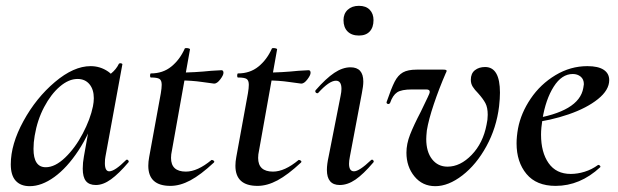

<svg xmlns="http://www.w3.org/2000/svg" viewBox="-20 -626 2121 659"><path d="M17 -62Q17 -131 60.5 -210.5Q104 -290 168.5 -344.5Q233 -399 291 -399Q324 -399 351 -380.5Q378 -362 381 -326L327 -357Q343 -359 361 -373.5Q379 -388 388 -407Q390 -409 393 -409Q396 -409 398.5 -407.5Q401 -406 400 -405L342 -89Q340 -80 340 -66Q340 -38 355 -38Q374 -38 413 -77Q414 -78 416 -78Q419 -78 421 -74.5Q423 -71 421 -69Q388 -30 361 -10.5Q334 9 309 9Q286 9 275 -4.5Q264 -18 264 -47Q264 -68 268 -89L293 -229L313 -246Q288 -168 249 -109Q210 -50 166.5 -18.5Q123 13 82 13Q51 13 34 -5.5Q17 -24 17 -62ZM299 -261Q302 -276 302 -289Q302 -319 287 -337Q272 -355 246 -355Q216 -355 185.5 -329Q155 -303 131.5 -258.5Q108 -214 99 -160Q95 -137 95 -115Q95 -52 137 -52Q169 -52 203.5 -85Q238 -118 264 -167.5Q290 -217 299 -261Z M489 -57Q489 -71 492 -87L532 -306Q535 -324 535 -335Q535 -350 527.5 -355Q520 -360 498 -360Q495 -360 495 -366Q495 -374 498 -374Q539 -374 568 -397.5Q597 -421 614 -459Q614 -461 620 -461Q625 -461 629 -459.5Q633 -458 632 -456L570 -109Q567 -96 567 -84Q567 -37 618 -37Q658 -37 706 -77H707Q711 -77 714 -74Q717 -71 714 -68Q669 -26 633.5 -7Q598 12 565 12Q489 12 489 -57ZM595 -350 597 -377Q647 -377 705 -383L740 -385Q747 -385 747 -376Q747 -368 736 -353.5Q725 -339 715 -339Q712 -339 674.5 -344.5Q637 -350 595 -350Z M788 -57Q788 -71 791 -87L831 -306Q834 -324 834 -335Q834 -350 826.5 -355Q819 -360 797 -360Q794 -360 794 -366Q794 -374 797 -374Q838 -374 867 -397.5Q896 -421 913 -459Q913 -461 919 -461Q924 -461 928 -459.5Q932 -458 931 -456L869 -109Q866 -96 866 -84Q866 -37 917 -37Q957 -37 1005 -77H1006Q1010 -77 1013 -74Q1016 -71 1013 -68Q968 -26 932.5 -7Q897 12 864 12Q788 12 788 -57ZM894 -350 896 -377Q946 -377 1004 -383L1039 -385Q1046 -385 1046 -376Q1046 -368 1035 -353.5Q1024 -339 1014 -339Q1011 -339 973.5 -344.5Q936 -350 894 -350Z M1102 -43Q1102 -62 1108 -89L1149 -297Q1152 -311 1152 -321Q1152 -349 1133 -349Q1110 -349 1072 -307Q1071 -306 1069 -306Q1065 -306 1063 -309.5Q1061 -313 1063 -316Q1099 -357 1127.5 -376Q1156 -395 1183 -395Q1227 -395 1227 -346Q1227 -331 1222 -306L1181 -89Q1178 -74 1178 -64Q1178 -38 1195 -38Q1213 -38 1253 -76Q1255 -78 1257 -78Q1260 -78 1262 -74.5Q1264 -71 1261 -68Q1227 -28 1200 -9.5Q1173 9 1146 9Q1102 9 1102 -43ZM1159 -557Q1159 -579 1173.5 -592.5Q1188 -606 1212 -606Q1236 -606 1249 -592.5Q1262 -579 1262 -557Q1262 -532 1249 -518Q1236 -504 1212 -504Q1187 -504 1173 -518Q1159 -532 1159 -557Z M1375 -102Q1375 -132 1387.5 -164Q1400 -196 1424 -242L1448 -292Q1455 -306 1455 -311Q1455 -319 1443 -319H1394Q1358 -319 1343 -309Q1328 -299 1319 -273Q1317 -269 1313 -269Q1310 -269 1308 -271Q1306 -273 1307 -276Q1323 -323 1334.5 -345.5Q1346 -368 1363 -377.5Q1380 -387 1410 -387H1502Q1513 -387 1513 -383Q1513 -380 1510 -375Q1487 -322 1469 -268.5Q1451 -215 1445 -178Q1443 -158 1443 -149Q1443 -105 1463 -79.5Q1483 -54 1516 -54Q1560 -54 1599 -94.5Q1638 -135 1650 -198Q1654 -215 1654 -232Q1654 -257 1646 -272Q1638 -287 1621 -306Q1609 -318 1602.5 -328.5Q1596 -339 1596 -352Q1596 -374 1610 -385Q1624 -396 1645 -396Q1696 -396 1696 -308Q1696 -288 1693 -261Q1684 -187 1649.5 -124Q1615 -61 1567 -24Q1519 13 1474 13Q1430 13 1402.5 -20.5Q1375 -54 1375 -102Z M1753 -134Q1753 -157 1758 -185Q1768 -238 1801.5 -287.5Q1835 -337 1886.5 -368Q1938 -399 1996 -399Q2033 -399 2052 -386.5Q2071 -374 2071 -351Q2071 -317 2032.5 -286Q1994 -255 1931.5 -233.5Q1869 -212 1800 -204L1802 -217Q1968 -242 1982 -324Q1984 -334 1984 -337Q1984 -354 1973 -363Q1962 -372 1946 -372Q1908 -372 1880.5 -328.5Q1853 -285 1842 -218Q1837 -186 1837 -164Q1837 -103 1863 -66Q1889 -29 1939 -29Q1962 -29 1986.5 -36.5Q2011 -44 2033 -60H2034Q2037 -60 2039.5 -57Q2042 -54 2040 -52Q1971 12 1887 12Q1821 12 1787 -29Q1753 -70 1753 -134Z"/></svg>

Font: Cormorant Infant SemiBold
Style: Italic
Weight: 600
Italic angle: -10°
Designer: Christian Thalmann (Catharsis Fonts)
Foundry: Catharsis Fonts
Version: Version 4.000